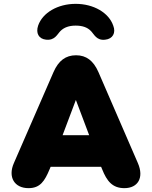

<svg xmlns="http://www.w3.org/2000/svg" viewBox="-20 -967 789 997"><path d="M128 10C189 10 212 -27 238 -89L243 -101H505L510 -89C535 -26 564 10 626 10C696 10 729 -44 696 -120L491 -593C465 -652 428 -680 375 -680C321 -680 284 -652 258 -593L52 -120C20 -47 55 10 128 10ZM374 -448 443 -265H305ZM219 -761C265 -756 277 -789 294 -806C313 -825 339 -834 373 -834C408 -834 434 -825 452 -806C469 -789 481 -755 527 -761C565 -765 583 -796 568 -834C545 -901 466 -947 373 -947C280 -947 201 -901 178 -834C165 -795 181 -765 219 -761Z"/></svg>

Font: SN Pro Black
Style: Regular
Weight: 900
Designer: Tobias Whetton
Foundry: Supernotes
Version: Version 1.001;Glyphs 3.2 (3249)